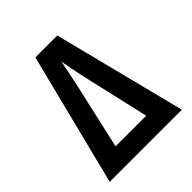

<svg xmlns="http://www.w3.org/2000/svg" viewBox="-199 -864 997 997"><g transform="rotate(-45 300.0 -365.0)"><path d="M219 -730 35 0H565L380 -730ZM270 -476C282 -528 293 -588 299 -619C305 -588 316 -527 328 -475L412 -109H187Z"/></g></svg>

Font: Tekne LDO
Style: Bold
Weight: 700
Monospace: yes
Designer: Alessio Laiso, Mario Rullo, Paolo Rosset
Foundry: Alessio Laiso
Version: Version 1.000;hotconv 1.0.109;makeotfexe 2.5.65596